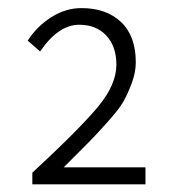

<svg xmlns="http://www.w3.org/2000/svg" viewBox="-20 -912 441 484"><path d="M61.5 -447.3V-476.6Q182.6 -588.9 228 -644Q273.4 -699.2 273.4 -749Q273.4 -794.9 248 -822.3Q222.7 -849.6 179.7 -849.6Q127 -849.6 81.1 -782.2L49.8 -809.6Q73.2 -845.7 109.4 -868.7Q145.5 -891.6 185.5 -891.6Q248 -891.6 285.2 -856.4Q322.3 -821.3 322.3 -754.9Q322.3 -729.5 312 -702.1Q301.8 -674.8 291 -655.8Q280.3 -636.7 249 -602.1Q217.8 -567.4 202.1 -551.8Q186.5 -536.1 140.6 -490.2H346.7V-447.3Z"/></svg>

Font: Gen Shin Gothic Light
Style: Regular
Weight: 200
Designer: [Source Han Sans]
Ryoko NISHIZUKA  (kana & ideographs); Paul D. Hunt (Latin, Greek & Cyrillic); Wenlong ZHANG  (bopomofo
Version: Version 1.002.20150607